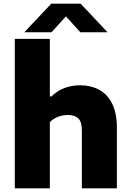

<svg xmlns="http://www.w3.org/2000/svg" viewBox="-20 -1018 708 1038"><path d="M60 0V-808H249.5V-496.5H258Q319.5 -557 414.5 -557Q470 -557 514.8 -533.5Q559.5 -510 585.8 -458.8Q612 -407.5 612 -324.5V0H422.5V-312.5Q422.5 -360.5 402.8 -378.5Q383 -396.5 347.5 -396.5Q320 -396.5 293.8 -386.5Q267.5 -376.5 249.5 -357.5V0ZM111.5 -843.5 257 -998H416L561.5 -843.5H414.5L336.5 -929.5L258.5 -843.5Z"/></svg>

Font: Encode Sans Semi Expanded ExtraBold
Style: Regular
Weight: 800
Width: 6
Designer: Multiple Designers
Foundry: Impallari Type
Version: Version 3.000; ttfautohint (v1.8.3) -l 8 -r 50 -G 200 -x 14 